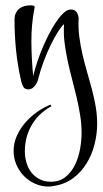

<svg xmlns="http://www.w3.org/2000/svg" viewBox="-20 -310 383 717"><path d="M284.7 186.5Q284.7 153.8 279.3 120.1Q273.9 86.4 265.9 52.5Q257.8 18.6 248.8 -15.6Q239.7 -49.8 232.4 -84Q225.1 -118.2 220.9 -152.1Q216.8 -186 219.2 -219.7Q210 -212.4 196.8 -191.7Q183.6 -170.9 169.9 -143.1Q156.2 -115.2 143.8 -82.5Q131.3 -49.8 123.5 -18.1Q122.1 -11.2 118.9 -3.9Q115.7 3.4 111.1 9.5Q106.4 15.6 100.1 19.8Q93.8 23.9 85.9 23.9Q73.2 23.9 67.6 15.1Q62 6.3 59.6 -4.9Q45.4 -66.9 39.8 -123.5Q34.2 -180.2 34.2 -236.8Q34.2 -250.5 38.8 -260.5Q43.5 -270.5 51.3 -277.1Q59.1 -283.7 69.8 -286.9Q80.6 -290 92.3 -290Q93.8 -290 96.9 -290Q100.1 -290 103 -289.3Q106 -288.6 107.9 -287.1Q109.9 -285.6 109.4 -283.2Q96.7 -219.2 97.2 -153.1Q97.7 -86.9 104 -25.9Q109.4 -50.3 119.9 -81.3Q130.4 -112.3 144.3 -143.8Q158.2 -175.3 174.6 -203.9Q190.9 -232.4 208 -252Q216.3 -261.2 224.9 -267.8Q233.4 -274.4 246.1 -274.4Q253.4 -274.4 258.3 -271.5Q263.2 -268.6 266.4 -264.2Q269.5 -259.8 271.2 -254.2Q272.9 -248.5 273.9 -243.2Q271.5 -208.5 275.9 -174.6Q280.3 -140.6 287.8 -107.7Q295.4 -74.7 304.9 -42.2Q314.5 -9.8 323 22.5Q331.5 54.7 337.2 87.2Q342.8 119.6 342.8 152.8Q342.8 190.9 332.8 230Q322.8 269 302.5 301.5Q282.2 334 251.5 356.4Q220.7 378.9 178.7 384.8Q174.3 385.7 170.4 386.2Q166.5 386.7 161.6 386.7Q134.8 386.7 110.8 376Q86.9 365.2 69.1 346.9Q51.3 328.6 41 304.4Q30.8 280.3 30.8 253.9Q30.8 224.6 42.7 197.8Q54.7 170.9 74.2 148.2Q93.8 125.5 118.4 108.2Q143.1 90.8 168.9 80.6L171.9 86.9Q124.5 112.3 98.6 156.7Q72.8 201.2 72.8 254.9Q72.8 276.9 78.9 297.6Q85 318.4 97.2 334Q109.4 349.6 127.7 359.1Q146 368.7 169.9 368.7Q202.6 368.7 224.9 350.6Q247.1 332.5 260.3 305.2Q273.4 277.8 279.1 245.8Q284.7 213.9 284.7 186.5Z"/></svg>

Font: Montez
Style: Regular
Weight: 400
Designer: Astigmatic (AOETI)
Foundry: Astigmatic (AOETI)
Version: Version 1.001